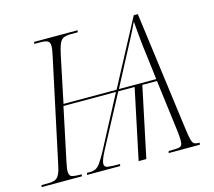

<svg xmlns="http://www.w3.org/2000/svg" viewBox="-123 -839 1074 964"><g transform="rotate(-15 414.0 -357.0)"><path d="M-21 0 -19 -10H12Q37 -10 51 -15.5Q65 -21 74 -39.5Q83 -58 90 -95L202 -619Q210 -655 210 -672Q210 -692 198 -698Q186 -704 160 -704H129L131 -714H357L355 -704H322Q298 -704 283.5 -698.5Q269 -693 260.5 -674.5Q252 -656 244 -619L193 -375H469L649 -714H670L753 -88Q758 -51 763 -34.5Q768 -18 777 -14Q786 -10 803 -10L801 0H639L642 -10Q673 -10 688.5 -11.5Q704 -13 709 -21Q714 -29 714 -48Q714 -59 712.5 -73Q711 -87 710 -98L676 -365H600L523 0H483L560 -365H475L335 -102Q308 -52 308 -32Q308 -16 324.5 -13Q341 -10 389 -10L387 0H215L217 -10H230Q249 -10 262 -16Q275 -22 287 -39Q299 -56 317 -88L463 -365H190L133 -95Q125 -59 125 -42Q125 -21 137 -15.5Q149 -10 190 -10L188 0ZM481 -375H675L662 -482Q657 -516 653 -553Q649 -590 646 -624Q643 -658 641 -683Q626 -650 599 -599Q572 -548 545 -497Z"/></g></svg>

Font: Noto Serif Display SemiCondensed ExtraLight
Style: Italic
Weight: 200
Width: 4
Italic angle: -12°
Designer: Monotype Design Team
Foundry: Monotype Imaging Inc.
Version: Version 2.009